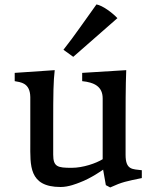

<svg xmlns="http://www.w3.org/2000/svg" viewBox="-20 -823 689 860"><path d="M115.7 -180.7C115.7 -83 107.9 14.6 251.5 14.6C288.1 14.6 324.7 -1 336.4 -5.4C388.2 -24.4 441.9 -63 441.9 -63L454.1 6.3L473.6 16.6C527.8 -8.3 546.9 -11.2 615.2 -25.4V-60.5C574.2 -65.9 542.5 -60.5 542.5 -129.4V-260.3C542.5 -336.9 542.5 -439.5 545.4 -508.8L348.1 -496.6V-459.5C401.4 -454.1 439.9 -436 439.9 -382.3V-109.9C410.6 -91.8 352.5 -71.3 300.8 -71.3C237.8 -71.3 218.3 -75.7 218.3 -130.9V-260.3C218.3 -415 219.2 -455.1 225.1 -508.8L45.9 -496.6V-459.5C70.3 -454.6 114.7 -453.6 115.7 -388.2ZM308.1 -568.4 505.9 -741.7C482.4 -766.6 439.5 -798.3 412.1 -803.2C362.3 -734.9 315.4 -664.6 264.2 -600.1Z"/></svg>

Font: Donegal One
Style: Regular
Weight: 400
Designer: Gary Lonergan
Foundry: Sorkin Type Co.
Version: Version 1.004